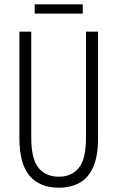

<svg xmlns="http://www.w3.org/2000/svg" viewBox="-20 -861 544 891"><path d="M435 -221Q435 -136 412.5 -85.5Q390 -35 349 -12.5Q308 10 253 10Q164 10 117 -45.5Q70 -101 70 -220V-714H125V-222Q125 -124 158.5 -82.5Q192 -41 253 -41Q311 -41 345 -81Q379 -121 379 -222V-714H435ZM364 -841V-798H141V-841Z"/></svg>

Font: Noto Sans Gurmukhi ExtraCondensed Light
Style: Regular
Weight: 300
Width: 2
Designer: Jelle Bosma - Monotype Design Team
Foundry: Monotype Imaging Inc.
Version: Version 2.004; ttfautohint (v1.8.4.7-5d5b)